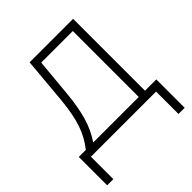

<svg xmlns="http://www.w3.org/2000/svg" viewBox="-192 -658 934 934"><g transform="rotate(-45 275.5 -191.0)"><path d="M6.3 154.3V-41H54.7Q91.3 -85.9 112.1 -145.3Q132.8 -204.6 141.6 -300.3L162.6 -535.6H461.9V-41H539.6V154.3H497.1V0H48.8V154.3ZM105.5 -41H418.9V-494.6H201.7L183.6 -300.3Q175.8 -215.3 157.7 -152.8Q139.6 -90.3 105.5 -41Z"/></g></svg>

Font: Inter Display ExtraLight
Style: Regular
Weight: 200
Designer: Rasmus Andersson
Foundry: rsms
Version: Version 4.000;git-a52131595